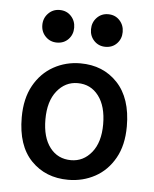

<svg xmlns="http://www.w3.org/2000/svg" viewBox="-45 -591 511 639"><g transform="rotate(5 210.0 -271.5)"><path d="M206.1 8.8Q130.4 8.8 82.3 -40.8Q34.2 -90.3 34.2 -185.1Q34.2 -248 58.6 -291.7Q83 -335.4 124 -358.2Q165 -380.9 213.4 -380.9Q289.6 -380.9 337.4 -330.1Q385.3 -279.3 385.3 -185.1Q385.3 -122.1 360.8 -78.9Q336.4 -35.6 295.7 -13.4Q254.9 8.8 206.1 8.8ZM210 -57.1Q251 -57.1 278.6 -91.1Q306.2 -125 306.2 -185.1Q306.2 -245.6 280 -280Q253.9 -314.5 210 -314.5Q168.5 -314.5 140.9 -280Q113.3 -245.6 113.3 -185.1Q113.3 -125 139.4 -91.1Q165.5 -57.1 210 -57.1ZM128.9 -442.9Q106.4 -442.9 91.1 -458.5Q75.7 -474.1 75.7 -497.1Q75.7 -520 91.1 -535.9Q106.4 -551.8 128.9 -551.8Q152.3 -551.8 167.2 -535.9Q182.1 -520 182.1 -497.1Q182.1 -474.1 167.2 -458.5Q152.3 -442.9 128.9 -442.9ZM291 -442.9Q268.6 -442.9 253.4 -458.5Q238.3 -474.1 238.3 -497.1Q238.3 -520 253.4 -535.9Q268.6 -551.8 291 -551.8Q314.5 -551.8 329.3 -535.9Q344.2 -520 344.2 -497.1Q344.2 -474.1 329.3 -458.5Q314.5 -442.9 291 -442.9Z"/></g></svg>

Font: Harmattan Medium
Style: Regular
Weight: 500
Designer: George W. Nuss III and SIL International
Foundry: SIL International
Version: Version 4.000